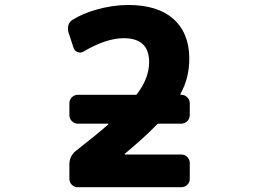

<svg xmlns="http://www.w3.org/2000/svg" viewBox="-20 -785 1040 785"><path d="M297.9 -19.5Q284.2 -19.5 273.9 -29.3Q263.7 -39.1 263.7 -53.7V-112.3Q263.7 -147.5 291 -168.9Q369.1 -229.5 422.9 -276.4Q423.8 -277.3 423.3 -278.3Q422.9 -279.3 421.9 -279.3H297.9Q284.2 -279.3 273.9 -289.6Q263.7 -299.8 263.7 -314.5V-362.3Q263.7 -377 273.9 -387.2Q284.2 -397.5 297.9 -397.5H534.2Q539.1 -397.5 541 -401.4Q589.8 -466.8 589.8 -531.2Q589.8 -628.9 485.4 -628.9Q415 -628.9 321.3 -574.2Q310.5 -567.4 297.9 -571.8Q285.2 -576.2 281.2 -587.9L259.8 -653.3Q257.8 -660.2 257.8 -667.5Q257.8 -674.8 259.8 -682.6Q264.6 -697.3 278.3 -705.1Q320.3 -730.5 372.1 -745.1Q439.5 -764.6 504.9 -764.6Q624 -764.6 688.5 -708Q753.9 -649.4 753.9 -545.9Q753.9 -464.8 717.8 -401.4Q715.8 -397.5 720.7 -397.5Q735.4 -397.5 745.6 -387.2Q755.9 -377 755.9 -362.3V-314.5Q755.9 -299.8 745.6 -289.6Q735.4 -279.3 720.7 -279.3H629.9Q625 -279.3 622.1 -276.4Q572.3 -224.6 490.2 -156.2Q489.3 -155.3 489.7 -154.3Q490.2 -153.3 491.2 -153.3H720.7Q735.4 -153.3 745.6 -143.1Q755.9 -132.8 755.9 -118.2V-53.7Q755.9 -39.1 745.6 -29.3Q735.4 -19.5 720.7 -19.5Z"/></svg>

Font: Rounded-L Mgen+ 1m bold
Style: Bold
Weight: 700
Designer: [Source Han Sans]
Ryoko NISHIZUKA  (kana & ideographs); Paul D. Hunt (Latin, Greek & Cyrillic); Wenlong ZHANG  (bopomofo
Version: Version 1.059.20150602